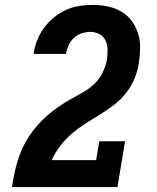

<svg xmlns="http://www.w3.org/2000/svg" viewBox="-20 -763 640 783"><path d="M29 0V-1Q33 -28 38.5 -54.5Q44 -81 52 -107Q60 -133 71.5 -158.5Q83 -184 99 -208Q115 -232 134 -253.5Q153 -275 175 -294Q197 -313 220.5 -329Q244 -345 269 -359Q294 -373 319 -387Q344 -401 365 -421Q386 -441 398.5 -467Q411 -493 416 -519V-522Q419 -542 418.5 -562Q418 -582 410 -598.5Q402 -615 385 -624Q368 -633 348 -633Q331 -633 313 -627Q295 -621 281 -608Q267 -595 259.5 -578Q252 -561 249 -544V-543H117V-545Q121 -572 131.5 -598.5Q142 -625 159 -648.5Q176 -672 199 -691Q222 -710 248 -722Q274 -734 302 -738.5Q330 -743 357 -743Q388 -743 418 -737Q448 -731 473.5 -716.5Q499 -702 516.5 -678.5Q534 -655 543 -626.5Q552 -598 551.5 -567Q551 -536 546 -504Q541 -472 528 -441Q515 -410 493.5 -383Q472 -356 444.5 -335Q417 -314 387.5 -296Q358 -278 329 -259.5Q300 -241 273.5 -218.5Q247 -196 226 -168.5Q205 -141 191 -110H372L385 -187H490L459 0Z"/></svg>

Font: Iosevka HT Extrabold Extended
Style: Italic
Weight: 800
Width: 7
Italic angle: -9°
Monospace: yes
Designer: Belleve Invis
Foundry: Belleve Invis
Version: Version 32.3.0; ttfautohint (v1.8.4)